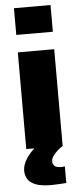

<svg xmlns="http://www.w3.org/2000/svg" viewBox="-62 -776 420 1009"><g transform="rotate(-5 148.0 -271.5)"><path d="M52 -602V-743H245V-602ZM52 0V-510H244V0ZM167 200Q114 200 84 188Q54 176 42.5 156Q31 136 31 113Q31 82 52 49.5Q73 17 106 -10L245 0Q232 7 217.5 20Q203 33 192.5 47.5Q182 62 182 76Q182 90 191 100Q200 110 229 110Q231 110 235 109.5Q239 109 246 108V196Q230 197 208 198.5Q186 200 167 200Z"/></g></svg>

Font: Saira Thin ExtraBold
Style: Regular
Weight: 800
Version: Version 1.101